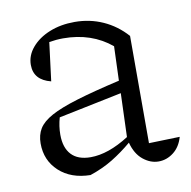

<svg xmlns="http://www.w3.org/2000/svg" viewBox="-63 -552 622 624"><g transform="rotate(-10 248.5 -239.5)"><path d="M187 10Q123 9 84 -27Q45 -63 45 -119Q45 -147 57.5 -167.5Q70 -188 101 -205Q132 -222 188 -239Q244 -256 331 -276L335 -389Q270 -443 176 -443Q154 -443 130 -439L114 -312Q58 -326 58 -376Q58 -407 80 -433Q102 -459 139 -474Q176 -489 222 -489Q272 -489 315.5 -469.5Q359 -450 392 -413V-59L494 -62Q485 -30 462.5 -12.5Q440 5 413 5Q386 5 362 -14.5Q338 -34 328 -72Q296 -45 262.5 -24.5Q229 -4 187 10ZM113 -136Q113 -93 134.5 -70Q156 -47 198 -47Q256 -47 325 -91L330 -235L121 -192Q113 -164 113 -136Z"/></g></svg>

Font: Piazzolla Light
Style: Regular
Weight: 300
Designer: Juan Pablo del Peral
Foundry: Huerta Tipografica
Version: Version 1.330